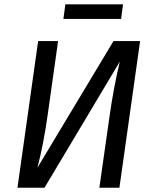

<svg xmlns="http://www.w3.org/2000/svg" viewBox="-20 -882 717 902"><path d="M541 0H446.8L495.1 -338.9Q514.2 -473.6 543 -592.8L189 0H62L159.2 -689H252.9L205.1 -350.1Q185.1 -206.1 155.8 -94.2L513.2 -689H638.2ZM277.8 -793 287.1 -861.8H558.1L548.8 -793Z"/></svg>

Font: FiraSans-Italic
Style: Italic
Weight: 400
Italic angle: -8°
Designer: Carrois Corporate & Edenspiekermann AG
Foundry: Carrois Corporate GbR & Edenspiekermann AG
Version: Version 3.106;PS 003.106;hotconv 1.0.70;makeotf.lib2.5.58329